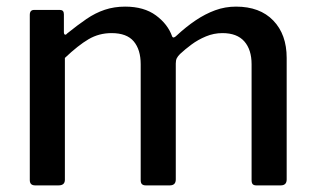

<svg xmlns="http://www.w3.org/2000/svg" viewBox="-20 -560 950 580"><path d="M86 0Q70 0 70 -16V-515Q70 -530 83 -530H161Q173 -530 173 -517V-462Q173 -457 176 -455.5Q179 -454 183 -459Q214 -484 241 -502.5Q268 -521 296.5 -530.5Q325 -540 358 -540Q415 -540 451 -513.5Q487 -487 500 -450Q502 -446 505.5 -447Q509 -448 513 -452Q542 -479 571 -498.5Q600 -518 630 -529Q660 -540 693 -540Q765 -540 805.5 -498Q846 -456 846 -385V-18Q846 0 828 0H754Q747 0 743.5 -3.5Q740 -7 740 -16V-366Q740 -410 718 -435Q696 -460 652 -460Q626 -460 602 -450Q578 -440 558.5 -425.5Q539 -411 524 -397Q517 -390 514 -384Q511 -378 511 -368V-18Q511 0 493 0H420Q413 0 409 -3.5Q405 -7 405 -16V-366Q405 -410 384 -435Q363 -460 317 -460Q279 -460 247.5 -441.5Q216 -423 176 -385V-17Q176 0 157 0H86Z"/></svg>

Font: Libre Franklin Thin Medium
Style: Regular
Weight: 500
Version: Version 3.000